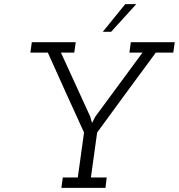

<svg xmlns="http://www.w3.org/2000/svg" viewBox="-20 -903 860 923"><path d="M282 -50 275 0H487L493 -50H417L447 -266Q517 -362 587.5 -458Q658 -554 729 -650H813L820 -700H609L602 -650H665L438 -342L423 -313H422L414 -342Q379 -419 343.5 -496Q308 -573 273 -650H337L344 -700H133L126 -650H210Q253 -554 296.5 -458Q340 -362 384 -266L354 -50ZM474 -750H514Q550 -789 574.5 -816.5Q599 -844 635 -883H582Q555 -850 528 -816.5Q501 -783 474 -750Z"/></svg>

Font: Josefin Slab Medium
Style: Italic
Weight: 500
Italic angle: -12°
Version: Version 2.000